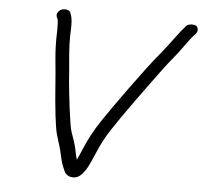

<svg xmlns="http://www.w3.org/2000/svg" viewBox="-50 -742 841 793"><g transform="rotate(5 370.5 -345.0)"><path d="M209.4 -680.6 209.2 -681C201.6 -689.6 185.1 -690.5 173.4 -686.6C161.8 -680.8 150.4 -666.7 157.4 -653.1L161.7 -643.4C162.4 -641.4 164 -621.6 163.2 -589.8C161.8 -552.4 162.9 -515.4 166.5 -478.8C175.1 -397.4 176.9 -334.8 187.1 -247C196.7 -168.4 200.9 -168.7 215.8 -118.3C222.7 -94.6 227.6 -60.1 237.9 -38C243.5 -27.9 243.7 -12.4 265.3 -3C272.2 -0.7 280.5 0.3 288.9 -0.9C305.6 -4 316.5 -14.5 327.1 -29.6C336.7 -40 347.8 -64.7 367.9 -111.5C383.1 -147.4 400 -179.3 418.5 -207.1C437.5 -236.3 465.7 -277.1 503 -329.3C530.4 -366.6 618.1 -489.3 646.4 -522.2C665.9 -545.9 682.8 -568 696.9 -588.5C710.3 -607.1 720 -619.3 724.3 -623.7L732.8 -632.7C745.9 -646.4 742.2 -662 732.7 -669.2C723 -673.4 705.9 -673.8 694 -665.8L685.5 -655.8C678.6 -648.7 667.2 -634.5 651.8 -613.7C636.4 -592.3 617.2 -567 593.4 -537.9C547.6 -484.9 415.5 -300.9 375.5 -240.4C350.4 -202.5 329.8 -164.7 313.9 -126.8C303.9 -103.2 296.3 -86 290.8 -74.7C288.3 -81.9 285.1 -93 283.1 -104.4C280.4 -123.2 272.4 -149.7 259.4 -185.2C249.8 -209.5 233.4 -355.4 230.6 -392C226.9 -456.7 215.5 -532.2 219.2 -600.3C220.7 -633.4 219.6 -655.7 212.9 -670.8Z"/></g></svg>

Font: MewTooHand
Style: BdIta
Weight: 400
Designer: Mew Too, Robert Jablonski
Version: Version 0.77